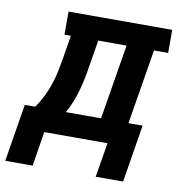

<svg xmlns="http://www.w3.org/2000/svg" viewBox="-116 -603 794 828"><g transform="rotate(10 280.5 -189.5)"><path d="M-39 151 2 -101H48Q66 -127 80 -155.5Q94 -184 103.5 -213Q113 -242 119 -271.5Q125 -301 130 -331L146 -429H118V-530H572V-429H510L456 -101H518L477 151H357L382 0H105L81 151ZM182 -101H336L390 -429H266L247 -315Q243 -287 237.5 -260Q232 -233 224.5 -206Q217 -179 206.5 -152.5Q196 -126 182 -101Z"/></g></svg>

Font: Iosevka Curly Slab ExObl
Style: Bold
Weight: 700
Width: 7
Italic angle: -9°
Monospace: yes
Designer: Belleve Invis
Foundry: Belleve Invis
Version: Version 11.0.0; ttfautohint (v1.8.3)